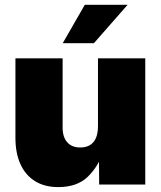

<svg xmlns="http://www.w3.org/2000/svg" viewBox="-20 -764 665 795"><path d="M221.2 10.7Q164.1 10.7 124.3 -14.4Q84.5 -39.6 64.2 -85.2Q43.9 -130.9 43.9 -192.4V-522.5H239.3V-235.4Q239.3 -196.3 258.5 -174.8Q277.8 -153.3 312.5 -153.3Q335.9 -153.3 352.3 -163.1Q368.7 -172.9 377.2 -192.6Q385.7 -212.4 385.7 -241.7V-522.5H581.5V0H390.6L389.6 -141.6H410.6Q387.7 -75.2 343.5 -32.2Q299.3 10.7 221.2 10.7ZM239.7 -585 331.1 -744.1H508.3L368.7 -585Z"/></svg>

Font: Inter 28pt Black
Style: Regular
Weight: 900
Designer: Rasmus Andersson
Foundry: rsms
Version: Version 4.001;git-66647c0bb